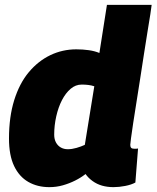

<svg xmlns="http://www.w3.org/2000/svg" viewBox="-20 -760 644 790"><path d="M447 10Q422 10 400.5 4Q379 -2 361 -15Q343 -28 332 -44Q313 -29 289 -17Q265 -5 238.5 2.5Q212 10 183 10Q134 10 96.5 -11.5Q59 -33 38 -77Q17 -121 17 -190Q17 -279 38.5 -348Q60 -417 98.5 -463Q137 -509 187 -533Q237 -557 294 -557Q321 -557 345.5 -553.5Q370 -550 389 -542L420 -740H604Q603 -730 598.5 -701Q594 -672 587 -630Q580 -588 572.5 -538.5Q565 -489 557 -438Q549 -387 541.5 -339.5Q534 -292 528 -253.5Q522 -215 519 -191Q516 -167 516 -164Q516 -156 519.5 -152Q523 -148 532 -148Q536 -148 540.5 -148Q545 -148 548 -149L537 -9Q521 0 495.5 5Q470 10 447 10ZM259 -146Q276 -146 295 -151.5Q314 -157 329 -164L368 -405Q356 -409 343 -410.5Q330 -412 316 -412Q291 -412 270.5 -394.5Q250 -377 235 -348Q220 -319 211.5 -281.5Q203 -244 203 -206Q203 -187 210.5 -173.5Q218 -160 230.5 -153Q243 -146 259 -146Z"/></svg>

Font: Georama ExtraCondensed Thin ExtraBold
Style: Italic
Weight: 800
Italic angle: -9°
Version: Version 1.001